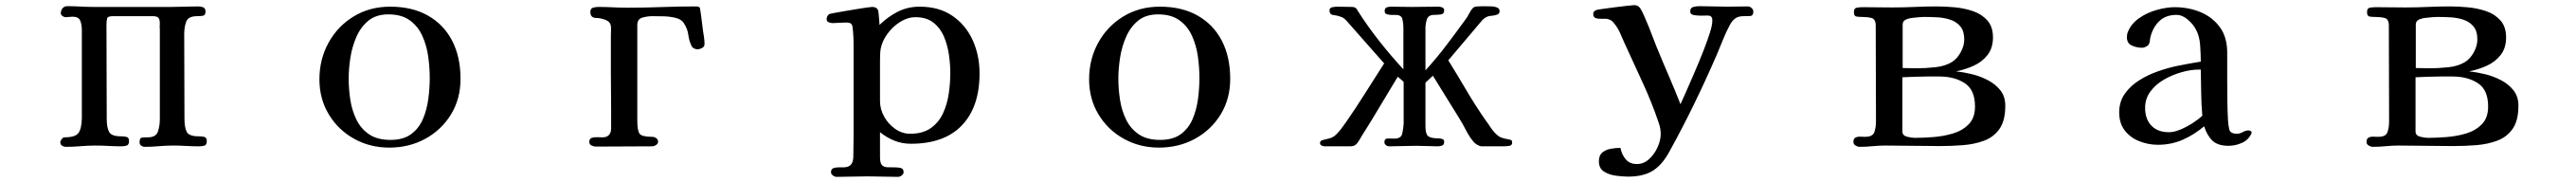

<svg xmlns="http://www.w3.org/2000/svg" viewBox="-20 -568 10040 709"><path d="M786 -19Q786 -3 776.5 -0.5Q767 2 755 2Q730 2 705 0.5Q680 -1 655 -1Q627 -1 599.5 1.5Q572 4 545 4Q537 4 530.5 -0.5Q524 -5 524 -14Q524 -31 533.5 -32Q543 -33 556 -33Q588 -33 595.5 -55.5Q603 -78 603 -104V-456Q602 -461 602.5 -466.5Q603 -472 603 -476Q603 -492 597.5 -498.5Q592 -505 576 -505H419Q400 -505 397.5 -496Q395 -487 395 -471Q395 -380 395.5 -288.5Q396 -197 396 -105Q396 -72 405 -54.5Q414 -37 451 -37Q461 -37 472 -35Q483 -33 483 -19Q483 -4 474 -1Q465 2 453 2Q428 2 402.5 0.5Q377 -1 352 -1Q323 -1 294.5 1.5Q266 4 237 4Q229 4 222 -0.5Q215 -5 215 -14Q215 -19 220.5 -26Q226 -33 231 -33Q273 -33 285.5 -49.5Q298 -66 299 -107V-451Q299 -471 293 -487Q287 -503 262 -503Q255 -503 249 -502Q243 -501 236 -501Q230 -501 223.5 -505.5Q217 -510 217 -517Q217 -528 224 -536Q231 -544 242 -544Q267 -544 292.5 -542.5Q318 -541 343 -541H650Q676 -541 701.5 -542Q727 -543 753 -543Q763 -543 772 -539.5Q781 -536 781 -523Q781 -508 770 -506.5Q759 -505 748 -505Q714 -505 706 -484Q698 -463 698 -435Q698 -353 698.5 -270.5Q699 -188 699 -105Q699 -71 708 -54Q717 -37 754 -37Q764 -37 775 -35Q786 -33 786 -19Z M1655 -264Q1655 -305 1649 -348Q1643 -391 1626 -428.5Q1609 -466 1577 -489Q1545 -512 1494 -512Q1446 -512 1416 -487.5Q1386 -463 1369 -424Q1352 -385 1345.5 -342Q1339 -299 1339 -262Q1339 -221 1345.5 -179Q1352 -137 1369.5 -101.5Q1387 -66 1419 -44.5Q1451 -23 1502 -23Q1552 -23 1582.5 -45.5Q1613 -68 1628.5 -104.5Q1644 -141 1649.5 -183Q1655 -225 1655 -264ZM1775 -261Q1775 -183 1738 -122.5Q1701 -62 1638 -27.5Q1575 7 1497 7Q1422 7 1360 -27.5Q1298 -62 1261.5 -122.5Q1225 -183 1225 -259Q1225 -337 1260.5 -401.5Q1296 -466 1358.5 -504Q1421 -542 1501 -542Q1587 -542 1648.5 -507Q1710 -472 1742.5 -409Q1775 -346 1775 -261Z M2726 -397Q2726 -386 2716.5 -381Q2707 -376 2698 -376Q2692 -376 2685 -379.5Q2678 -383 2676 -388Q2666 -408 2663 -431.5Q2660 -455 2646 -477Q2636 -493 2613 -498.5Q2590 -504 2565 -504.5Q2540 -505 2522 -505Q2504 -505 2484 -499.5Q2464 -494 2464 -470V-99Q2464 -59 2473 -47Q2482 -35 2522 -35Q2530 -35 2537.5 -30Q2545 -25 2545 -16Q2545 -8 2537 -3Q2529 2 2521 2Q2466 2 2411.5 2.5Q2357 3 2302 3Q2295 3 2286 -1Q2277 -5 2277 -15Q2277 -28 2286.5 -31Q2296 -34 2308 -33.5Q2320 -33 2328 -33Q2362 -33 2362 -69V-137Q2361 -210 2361 -283Q2361 -356 2361 -429Q2361 -438 2361.5 -447.5Q2362 -457 2361 -467Q2358 -484 2339 -491Q2320 -498 2305 -498Q2281 -498 2281 -521Q2281 -535 2291.5 -538Q2302 -541 2312 -541Q2341 -541 2369 -539.5Q2397 -538 2426 -538Q2493 -538 2559.5 -540.5Q2626 -543 2693 -543Q2702 -543 2707 -539Q2709 -537 2708 -537Q2712 -515 2714.5 -493Q2717 -471 2720 -449Q2722 -436 2724 -423Q2726 -410 2726 -397Z M3684 -284Q3684 -318 3678.5 -355.5Q3673 -393 3659 -426Q3645 -459 3618 -480Q3591 -501 3548 -501Q3518 -501 3489 -483Q3460 -465 3439.5 -437Q3419 -409 3413 -380Q3411 -369 3410.5 -356.5Q3410 -344 3410 -332Q3410 -292 3410 -253Q3410 -214 3410 -174Q3410 -143 3426 -114Q3442 -85 3469 -66Q3496 -47 3528 -47Q3577 -47 3608 -69Q3639 -91 3655.5 -126.5Q3672 -162 3678 -203.5Q3684 -245 3684 -284ZM3798 -282Q3798 -152 3729.5 -80Q3661 -8 3530 -8Q3496 -8 3466 -20Q3436 -32 3410 -53V44Q3410 67 3417.5 75Q3425 83 3438.5 83.5Q3452 84 3469 84Q3480 84 3491 86.5Q3502 89 3502 103Q3502 110 3494.5 115.5Q3487 121 3480 121Q3450 121 3420.5 120Q3391 119 3361 119Q3331 119 3301 120Q3271 121 3241 121Q3234 121 3226.5 115.5Q3219 110 3219 103Q3219 91 3227.5 87.5Q3236 84 3247.5 84Q3259 84 3266 84Q3288 84 3297 73Q3306 62 3306 41Q3306 22 3306.5 4Q3307 -14 3307 -33V-346Q3307 -371 3307 -395.5Q3307 -420 3305 -444Q3304 -452 3303 -462.5Q3302 -473 3295 -477Q3291 -480 3282.5 -480Q3274 -480 3269 -480Q3259 -480 3248 -479Q3237 -478 3226 -478Q3219 -478 3210.5 -481Q3202 -484 3202 -493Q3202 -506 3212 -513Q3213 -514 3229 -517Q3245 -520 3268.5 -524Q3292 -528 3316 -532Q3340 -536 3357.5 -538.5Q3375 -541 3379 -541Q3386 -541 3391.5 -539Q3397 -537 3401 -531Q3403 -529 3404.5 -515.5Q3406 -502 3407 -488.5Q3408 -475 3408 -471Q3441 -503 3479.5 -522.5Q3518 -542 3565 -542Q3640 -542 3692 -506.5Q3744 -471 3771 -412Q3798 -353 3798 -282Z M4655 -264Q4655 -305 4649 -348Q4643 -391 4626 -428.5Q4609 -466 4577 -489Q4545 -512 4494 -512Q4446 -512 4416 -487.5Q4386 -463 4369 -424Q4352 -385 4345.5 -342Q4339 -299 4339 -262Q4339 -221 4345.5 -179Q4352 -137 4369.5 -101.5Q4387 -66 4419 -44.5Q4451 -23 4502 -23Q4552 -23 4582.5 -45.5Q4613 -68 4628.5 -104.5Q4644 -141 4649.5 -183Q4655 -225 4655 -264ZM4775 -261Q4775 -183 4738 -122.5Q4701 -62 4638 -27.5Q4575 7 4497 7Q4422 7 4360 -27.5Q4298 -62 4261.5 -122.5Q4225 -183 4225 -259Q4225 -337 4260.5 -401.5Q4296 -466 4358.5 -504Q4421 -542 4501 -542Q4587 -542 4648.5 -507Q4710 -472 4742.5 -409Q4775 -346 4775 -261Z M5874 -12Q5874 -1 5861 0.5Q5848 2 5840 2H5756Q5748 2 5738.5 -3.5Q5729 -9 5724 -15Q5707 -35 5693.5 -61.5Q5680 -88 5666 -110L5565 -273Q5558 -266 5550.5 -259.5Q5543 -253 5536 -246V-84Q5535 -50 5544.5 -39.5Q5554 -29 5587 -29Q5594 -29 5601.5 -26.5Q5609 -24 5609 -16Q5609 -4 5601 -1Q5593 2 5584 2Q5563 2 5542 1Q5521 0 5501 0Q5474 0 5447.5 1Q5421 2 5395 2Q5388 2 5382 -2.5Q5376 -7 5376 -14Q5376 -29 5390.5 -28.5Q5405 -28 5415 -28Q5441 -28 5445.5 -47.5Q5450 -67 5451 -86V-249Q5446 -254 5440 -259Q5434 -264 5428 -269L5328 -103Q5318 -87 5308.5 -71.5Q5299 -56 5288 -39Q5284 -32 5279 -23.5Q5274 -15 5268 -8Q5263 -2 5256.5 0Q5250 2 5242 2Q5217 2 5192.5 2Q5168 2 5143 2Q5138 2 5131.5 -1Q5125 -4 5125 -11Q5125 -20 5136 -22.5Q5147 -25 5162 -29Q5177 -33 5188 -44Q5199 -55 5208.5 -67.5Q5218 -80 5227 -93Q5266 -149 5302 -206.5Q5338 -264 5375 -321L5232 -483Q5226 -490 5219.5 -495.5Q5213 -501 5205 -503Q5192 -508 5177 -509.5Q5162 -511 5162 -528Q5162 -538 5173.5 -540Q5185 -542 5192 -542L5250 -541Q5254 -541 5259 -539.5Q5264 -538 5266 -535Q5268 -533 5269.5 -530.5Q5271 -528 5272 -526Q5311 -465 5356 -408Q5401 -351 5450 -298Q5450 -339 5450 -380Q5450 -421 5450 -461Q5450 -478 5446 -494Q5442 -510 5419 -510Q5415 -510 5411 -510Q5407 -510 5402 -510Q5395 -510 5386 -512.5Q5377 -515 5377 -525Q5377 -536 5384.5 -539Q5392 -542 5401 -542Q5421 -542 5441 -541.5Q5461 -541 5482 -541Q5508 -541 5534.5 -541.5Q5561 -542 5588 -542Q5594 -542 5601.5 -539Q5609 -536 5609 -528Q5609 -513 5594.5 -511.5Q5580 -510 5569 -510Q5546 -510 5540.5 -489.5Q5535 -469 5536 -452V-294Q5579 -341 5617 -391Q5655 -441 5692 -492Q5699 -501 5706.5 -515.5Q5714 -530 5721 -537Q5725 -542 5740.5 -543Q5756 -544 5773 -543.5Q5790 -543 5796 -543Q5804 -543 5814.5 -539Q5825 -535 5825 -525Q5825 -515 5816.5 -511.5Q5808 -508 5797 -507Q5786 -506 5779 -504Q5771 -501 5764 -495.5Q5757 -490 5752 -483L5625 -333Q5661 -275 5696 -215.5Q5731 -156 5770 -100Q5780 -87 5789 -73Q5798 -59 5809 -48Q5822 -35 5833 -31.5Q5844 -28 5860 -25Q5867 -24 5870.5 -22Q5874 -20 5874 -12Z M6814 -522Q6814 -506 6800 -505.5Q6786 -505 6775 -505Q6755 -505 6742.5 -495.5Q6730 -486 6721 -468Q6707 -442 6695.5 -413Q6684 -384 6672 -356Q6630 -259 6583.5 -163.5Q6537 -68 6486 24Q6458 75 6421.5 97.5Q6385 120 6326 120Q6306 120 6279 116.5Q6252 113 6232 100.5Q6212 88 6212 60Q6212 37 6225.5 26Q6239 15 6258.5 11.5Q6278 8 6296 8Q6301 34 6316.5 52.5Q6332 71 6360 71Q6387 71 6408 51.5Q6429 32 6441 5Q6453 -22 6453 -46Q6453 -68 6445 -90Q6418 -170 6382 -247.5Q6346 -325 6311 -402Q6303 -420 6294.5 -439.5Q6286 -459 6273 -475Q6268 -482 6262.5 -486.5Q6257 -491 6249 -493Q6240 -496 6226 -495Q6212 -494 6201 -497Q6190 -500 6190 -513Q6190 -520 6193 -523Q6196 -526 6202 -529Q6204 -530 6225 -533Q6246 -536 6273 -539.5Q6300 -543 6322.5 -545.5Q6345 -548 6350 -548Q6365 -548 6373 -536Q6379 -527 6388 -507Q6397 -487 6406.5 -463.5Q6416 -440 6424 -418.5Q6432 -397 6437 -385Q6460 -329 6484 -273.5Q6508 -218 6530 -162Q6538 -179 6552.5 -212Q6567 -245 6584.5 -285.5Q6602 -326 6618 -366.5Q6634 -407 6644 -438.5Q6654 -470 6654 -485Q6654 -487 6654 -489Q6654 -491 6654 -493Q6652 -508 6636 -507.5Q6620 -507 6609 -507Q6599 -507 6583.5 -509Q6568 -511 6568 -524Q6568 -538 6580.5 -541Q6593 -544 6603 -544Q6630 -544 6657 -543Q6684 -542 6711 -542Q6731 -542 6751.5 -542.5Q6772 -543 6792 -543Q6800 -543 6807 -537Q6814 -531 6814 -522Z M7678 -153Q7678 -218 7638 -244Q7598 -270 7539 -270H7491Q7467 -270 7443 -269Q7419 -268 7395 -267V-56Q7395 -40 7413 -35.5Q7431 -31 7443 -31Q7475 -31 7515 -34Q7555 -37 7592 -48Q7629 -59 7653.5 -84Q7678 -109 7678 -153ZM7636 -414Q7636 -447 7621 -465Q7606 -483 7582.5 -491Q7559 -499 7532 -500.5Q7505 -502 7481 -502Q7476 -502 7470.5 -501.5Q7465 -501 7460 -501Q7451 -500 7435.5 -498.5Q7420 -497 7408 -491.5Q7396 -486 7396 -472V-303Q7410 -303 7424.5 -302.5Q7439 -302 7452 -302Q7483 -302 7522.5 -306Q7562 -310 7589 -327Q7609 -340 7622.5 -365Q7636 -390 7636 -414ZM7796 -156Q7796 -98 7773.5 -66Q7751 -34 7713.5 -20Q7676 -6 7631 -2.5Q7586 1 7542 1Q7489 1 7435.5 0Q7382 -1 7329 -1Q7304 -1 7279 1.5Q7254 4 7228 4Q7221 4 7212.5 -1Q7204 -6 7204 -15Q7204 -28 7212 -32Q7220 -36 7231 -35.5Q7242 -35 7250 -35Q7279 -35 7285.5 -53Q7292 -71 7292 -95Q7292 -188 7291.5 -281Q7291 -374 7291 -468Q7291 -494 7274.5 -498Q7258 -502 7238 -502Q7226 -502 7216 -503.5Q7206 -505 7206 -521Q7206 -536 7217 -538Q7228 -540 7240 -540Q7269 -540 7297.5 -539.5Q7326 -539 7355 -539Q7399 -539 7443 -541Q7487 -543 7530 -543Q7562 -543 7599.5 -539.5Q7637 -536 7670.5 -524.5Q7704 -513 7726 -488.5Q7748 -464 7748 -422Q7748 -381 7727 -354Q7706 -327 7673 -312Q7640 -297 7604 -290Q7633 -287 7666 -279Q7699 -271 7728.5 -255.5Q7758 -240 7777 -216Q7796 -192 7796 -156Z M8564 -117Q8560 -162 8559.5 -207Q8559 -252 8558 -297H8551Q8520 -297 8484 -287Q8448 -277 8415.5 -258.5Q8383 -240 8362 -212Q8341 -184 8341 -148Q8341 -104 8365.5 -78.5Q8390 -53 8434 -53Q8454 -53 8479 -63.5Q8504 -74 8527 -89Q8550 -104 8564 -117ZM8756 -53Q8756 -49 8755 -47Q8743 -22 8717.5 -11Q8692 0 8666 0Q8625 0 8604 -19.5Q8583 -39 8571 -76Q8532 -43 8487.5 -23.5Q8443 -4 8391 -4Q8353 -4 8318 -18Q8283 -32 8261.5 -60Q8240 -88 8240 -130Q8240 -172 8262 -203Q8284 -234 8318.5 -255.5Q8353 -277 8392 -290.5Q8431 -304 8465 -311Q8488 -316 8511.5 -320Q8535 -324 8558 -328Q8558 -356 8555.5 -392Q8553 -428 8539 -453Q8529 -473 8507.5 -491.5Q8486 -510 8463 -510Q8421 -510 8395.5 -485Q8370 -460 8361 -420Q8360 -416 8359.5 -410Q8359 -404 8357 -399Q8355 -392 8346 -387Q8337 -382 8329 -382Q8309 -382 8289.5 -390.5Q8270 -399 8270 -423Q8270 -435 8274 -444Q8287 -476 8318 -497.5Q8349 -519 8387 -529.5Q8425 -540 8456 -540Q8511 -540 8557.5 -520.5Q8604 -501 8632.5 -462Q8661 -423 8661 -363Q8661 -336 8661 -308.5Q8661 -281 8661 -254Q8661 -215 8661.5 -176.5Q8662 -138 8664 -100Q8665 -81 8669 -64Q8673 -47 8699 -47Q8710 -47 8721.5 -53.5Q8733 -60 8745 -60Q8747 -60 8751.5 -58Q8756 -56 8756 -53Z M9678 -153Q9678 -218 9638 -244Q9598 -270 9539 -270H9491Q9467 -270 9443 -269Q9419 -268 9395 -267V-56Q9395 -40 9413 -35.5Q9431 -31 9443 -31Q9475 -31 9515 -34Q9555 -37 9592 -48Q9629 -59 9653.5 -84Q9678 -109 9678 -153ZM9636 -414Q9636 -447 9621 -465Q9606 -483 9582.5 -491Q9559 -499 9532 -500.5Q9505 -502 9481 -502Q9476 -502 9470.5 -501.5Q9465 -501 9460 -501Q9451 -500 9435.5 -498.5Q9420 -497 9408 -491.5Q9396 -486 9396 -472V-303Q9410 -303 9424.5 -302.5Q9439 -302 9452 -302Q9483 -302 9522.5 -306Q9562 -310 9589 -327Q9609 -340 9622.5 -365Q9636 -390 9636 -414ZM9796 -156Q9796 -98 9773.5 -66Q9751 -34 9713.5 -20Q9676 -6 9631 -2.5Q9586 1 9542 1Q9489 1 9435.5 0Q9382 -1 9329 -1Q9304 -1 9279 1.5Q9254 4 9228 4Q9221 4 9212.5 -1Q9204 -6 9204 -15Q9204 -28 9212 -32Q9220 -36 9231 -35.5Q9242 -35 9250 -35Q9279 -35 9285.5 -53Q9292 -71 9292 -95Q9292 -188 9291.5 -281Q9291 -374 9291 -468Q9291 -494 9274.5 -498Q9258 -502 9238 -502Q9226 -502 9216 -503.5Q9206 -505 9206 -521Q9206 -536 9217 -538Q9228 -540 9240 -540Q9269 -540 9297.5 -539.5Q9326 -539 9355 -539Q9399 -539 9443 -541Q9487 -543 9530 -543Q9562 -543 9599.5 -539.5Q9637 -536 9670.5 -524.5Q9704 -513 9726 -488.5Q9748 -464 9748 -422Q9748 -381 9727 -354Q9706 -327 9673 -312Q9640 -297 9604 -290Q9633 -287 9666 -279Q9699 -271 9728.5 -255.5Q9758 -240 9777 -216Q9796 -192 9796 -156Z"/></svg>

Font: Kaisei Tokumin Medium
Style: Regular
Weight: 500
Designer: Font-Kai, 金井和夫
Foundry: KAZUO KANAI
Version: Version 5.003